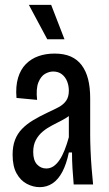

<svg xmlns="http://www.w3.org/2000/svg" viewBox="-20 -761 448 792"><path d="M144 11Q117 11 91 -2.5Q65 -16 48.5 -45.5Q32 -75 32 -123Q32 -158 42 -184Q52 -210 71 -229.5Q90 -249 116.5 -265Q143 -281 175 -296Q201 -308 221 -318.5Q241 -329 252.5 -345Q264 -361 264 -387Q264 -407 257 -425Q250 -443 235.5 -454.5Q221 -466 199 -466Q183 -466 166 -456.5Q149 -447 138.5 -421.5Q128 -396 133 -349L48 -357Q44 -405 54.5 -440Q65 -475 87 -497Q109 -519 139 -529.5Q169 -540 205 -540Q244 -540 271.5 -528Q299 -516 317 -492Q335 -468 343.5 -434Q352 -400 352 -356V-205Q352 -178 353.5 -141Q355 -104 358 -66.5Q361 -29 364 0H284Q281 -33 279 -66.5Q277 -100 277 -132H264Q254 -84 237 -52Q220 -20 196.5 -4.5Q173 11 144 11ZM171 -66Q187 -66 200.5 -75Q214 -84 225.5 -101Q237 -118 246.5 -142Q256 -166 264 -195V-304L294 -316Q287 -299 271 -287Q255 -275 235 -264.5Q215 -254 194.5 -243.5Q174 -233 156.5 -218.5Q139 -204 128 -183.5Q117 -163 117 -134Q117 -100 132.5 -83Q148 -66 171 -66ZM175 -599 99 -741H191L246 -599Z"/></svg>

Font: Bricolage Grotesque Condensed
Style: Regular
Weight: 400
Width: 3
Designer: Mathieu Triay
Foundry: Atelier Triay
Version: Version 1.000;gftools[0.9.30]